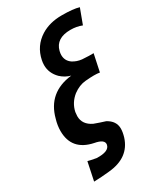

<svg xmlns="http://www.w3.org/2000/svg" viewBox="-198 -706 817 954"><g transform="rotate(-30 210.5 -229.0)"><path d="M421 -617 389 -531Q359 -543 324 -543Q241 -543 225 -479Q222 -467 222 -457Q222 -424 249 -405Q272 -390 301 -387Q345 -384 366 -385L345 -286Q319 -291 263 -286Q226 -283 191 -257Q151 -225 141 -177Q139 -161 139 -154Q139 -106 189 -82Q199 -78 220 -71Q241 -64 251 -61Q296 -37 296 7Q296 27 288 54Q257 152 138 163Q91 168 49 169L71 64Q80 67 118 74Q190 77 196 41Q198 27 185.5 17.5Q173 8 145 3Q30 -21 30 -132Q30 -164 40 -197Q74 -328 214 -344Q183 -352 158 -375Q123 -410 123 -456Q123 -470 126 -484Q141 -557 203 -596Q253 -627 322 -627Q388 -627 421 -617Z"/></g></svg>

Font: GFS Neohellenic Rg
Style: Bold Italic
Weight: 700
Italic angle: -12°
Designer: Designed by Takis Katsoulidis and George D. Matthiopoulos.
Foundry: Designed by Takis Katsoulidis and George D. Matthiopoulos.
Version: Version 1.0